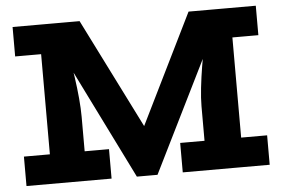

<svg xmlns="http://www.w3.org/2000/svg" viewBox="-49 -755 1214 825"><g transform="rotate(-5 557.5 -342.5)"><path d="M509 1 169 -686H322L609 -113L574 1ZM33 0V-127H400V0ZM145 -72V-686H238Q243 -664 250.5 -626.5Q258 -589 265.5 -543Q273 -497 280 -448.5Q287 -400 291 -355.5Q295 -311 295 -276V-72ZM33 -559V-686H293V-559ZM707 0V-127H1082V0ZM539 1 510 -113 792 -686H938L598 1ZM812 -72V-276Q812 -310 817 -355Q822 -400 830 -448.5Q838 -497 847.5 -543Q857 -589 866 -626.5Q875 -664 882 -686H970V-72ZM814 -559V-686H1082V-559Z"/></g></svg>

Font: BioRhyme ExtraBold ExtraBold
Style: Regular
Weight: 800
Version: Version 1.600;gftools[0.9.33]